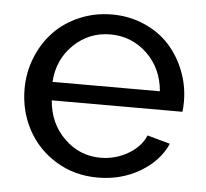

<svg xmlns="http://www.w3.org/2000/svg" viewBox="-44 -577 679 634"><g transform="rotate(5 295.5 -260.5)"><path d="M301.8 9.8Q225.1 9.8 163.8 -27.3Q102.5 -64.5 69.3 -126.2Q36.1 -188 36.1 -261.2Q36.1 -315.9 55.9 -365.2Q75.7 -414.6 110.4 -451.2Q145 -487.8 195.3 -509.3Q245.6 -530.8 303.2 -530.8Q360.8 -530.8 410.4 -509Q460 -487.3 493.2 -450.7Q526.4 -414.1 545.2 -365.7Q564 -317.4 564 -265.1Q564 -242.7 562 -231H128.9Q134.8 -154.8 185.5 -105.5Q236.3 -56.2 305.2 -56.2Q353.5 -56.2 395.8 -80.3Q438 -104.5 454.1 -143.1L529.8 -122.1Q503.9 -63.5 441.7 -26.9Q379.4 9.8 301.8 9.8ZM126 -292H481.9Q475.6 -367.7 424.6 -416.3Q373.5 -464.8 303.2 -464.8Q232.9 -464.8 181.9 -416Q130.9 -367.2 126 -292Z"/></g></svg>

Font: Rawline Medium
Style: Regular
Weight: 500
Designer: Matt McInerney, Pablo Impallari, Rodrigo Fuenzalida
Foundry: Matt McInerney, Pablo Impallari, Rodrigo Fuenzalida
Version: Version 4.020;PS 004.020;hotconv 1.0.88;makeotf.lib2.5.64775